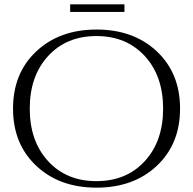

<svg xmlns="http://www.w3.org/2000/svg" viewBox="-20 -850 888 884"><path d="M303 -795V-830H553V-795ZM147 -613.5Q254 -714 424.5 -714Q595 -714 702 -613.5Q809 -513 809 -350Q809 -187 702 -86.5Q595 14 424.5 14Q254 14 147 -86.5Q40 -187 40 -350Q40 -513 147 -613.5ZM201.5 -108Q286 -16 424 -16Q562 -16 646.5 -108Q731 -200 731 -350Q731 -500 646.5 -592Q562 -684 424 -684Q286 -684 201.5 -592Q117 -500 117 -350Q117 -200 201.5 -108Z"/></svg>

Font: Cinzel Decorative
Style: Regular
Weight: 400
Designer: Natanael Gama
Version: Version 1.001;PS 001.001;hotconv 1.0.56;makeotf.lib2.0.21325